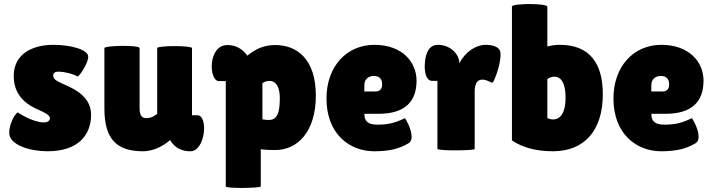

<svg xmlns="http://www.w3.org/2000/svg" viewBox="-20 -729 3477 938"><path d="M66 -180C48 -167 25 -119 25 -80C25 -20 128 10 212 10C362 10 425 -69 425 -169C425 -256 344 -295 292 -317C249 -336 240 -345 240 -360C240 -373 249 -379 267 -379C290 -379 333 -370 360 -355C368 -358 411 -419 411 -452C411 -488 322 -510 241 -510C132 -510 47 -461 47 -358C47 -254 121 -212 172 -191C196 -180 224 -167 224 -152C224 -141 215 -131 194 -131C167 -131 135 -143 110 -155C95 -162 81 -171 66 -180Z M918 -494C918 -507 748 -507 748 -494V-173C731 -161 721 -152 694 -152C669 -152 662 -171 662 -202V-494C662 -510 490 -507 490 -494V-199C490 -47 552 10 679 10C726 10 775 -13 810 -44L811 -45C822 -26 848 10 910 10C984 10 999 -166 944 -166H918Z M1083 -333V182C1083 193 1254 190 1254 182V0L1270 2C1281 3 1298 4 1325 4C1434 4 1523 -86 1523 -262C1523 -441 1430 -509 1325 -509C1261 -509 1223 -484 1188 -457C1188 -458 1157 -509 1091 -509C994 -509 1000 -333 1049 -333ZM1347 -249C1347 -137 1312 -138 1262 -146V-323C1291 -342 1347 -346 1347 -249Z M1972 -27C1987 -34 1991 -47 1991 -62C1991 -100 1959 -153 1958 -152C1911 -128 1874 -120 1825 -120C1786 -120 1760 -130 1760 -173H1829C1960 -173 2015 -234 2015 -335C2015 -426 1945 -510 1809 -510C1673 -510 1575 -404 1575 -248C1575 -75 1687 10 1808 10C1884 10 1931 -3 1972 -27ZM1847 -316C1847 -293 1834 -282 1814 -282H1760V-313C1760 -344 1783 -358 1806 -358C1833 -358 1847 -344 1847 -316Z M2117 -2C2117 9 2299 7 2299 -1V-280C2299 -325 2314 -340 2337 -340C2360 -340 2377 -325 2385 -325C2386 -325 2388 -327 2390 -330C2411 -369 2433 -452 2423 -480C2414 -503 2382 -510 2353 -510C2305 -510 2253 -476 2224 -420C2224 -464 2181 -510 2119 -510C2067 -510 2055 -451 2055 -402C2055 -366 2067 -334 2090 -334H2117Z M2715 -510C2684 -510 2670 -505 2654 -502V-696C2654 -714 2481 -713 2481 -697V-43C2528 -11 2594 10 2681 10C2834 10 2925 -90 2925 -269C2925 -418 2862 -510 2715 -510ZM2743 -251C2743 -143 2689 -136 2654 -152V-343C2686 -364 2743 -368 2743 -251Z M3374 -27C3389 -34 3393 -47 3393 -62C3393 -100 3361 -153 3360 -152C3313 -128 3276 -120 3227 -120C3188 -120 3162 -130 3162 -173H3231C3362 -173 3417 -234 3417 -335C3417 -426 3347 -510 3211 -510C3075 -510 2977 -404 2977 -248C2977 -75 3089 10 3210 10C3286 10 3333 -3 3374 -27ZM3249 -316C3249 -293 3236 -282 3216 -282H3162V-313C3162 -344 3185 -358 3208 -358C3235 -358 3249 -344 3249 -316Z"/></svg>

Font: Lilita 2
Style: Regular
Weight: 400
Designer: Juan Montoreano
Foundry: Juan Montoreano
Version: Version 2.001